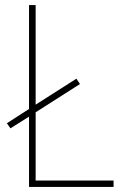

<svg xmlns="http://www.w3.org/2000/svg" viewBox="-20 -734 486 754"><path d="M94 0H426V-25H120V-293L294 -404L280 -425L120 -323V-714H94V-306L7 -250L21 -230L94 -276Z"/></svg>

Font: Noto Sans Hebrew SemiCondensed Thin
Style: Regular
Weight: 100
Width: 4
Designer: Monotype Design Team
Foundry: Monotype Imaging Inc.
Version: Version 2.004